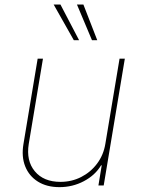

<svg xmlns="http://www.w3.org/2000/svg" viewBox="-20 -798 608 826"><path d="M433.2 -179 494.3 -545.5H517L426.1 0H403.4L417.6 -86.6H414.8Q389.2 -44 340.7 -18.5Q292.3 7.1 235.8 7.1Q181.1 7.1 143.1 -16.7Q105.1 -40.5 88.4 -82.4Q71.7 -124.3 81 -179L142 -545.5H164.8L103.7 -179Q92 -106.5 129.8 -61.1Q167.6 -15.6 240.1 -15.6Q288.4 -15.6 329.4 -36.6Q370.4 -57.5 397.9 -94.5Q425.4 -131.4 433.2 -179ZM297.6 -625 210.9 -778.4H240.1L320.3 -625ZM375.7 -625 311.1 -778.4H338.8L398.4 -625Z"/></svg>

Font: Inter Thin  BETA
Style: Italic
Weight: 100
Italic angle: -9.39999°
Designer: Rasmus Andersson
Foundry: rsms
Version: Version 3.011;git-f93a4a705